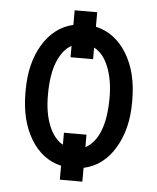

<svg xmlns="http://www.w3.org/2000/svg" viewBox="-49 -630 597 730"><g transform="rotate(5 249.5 -265.0)"><path d="M47.4 -269Q47.4 -373.5 90.6 -444.6Q133.8 -515.6 206.5 -532.7V-588.4H292.5V-533.2Q366.7 -516.1 410.6 -444.8Q454.6 -373.5 454.6 -266.1V-258.3Q454.6 -155.8 410.9 -83.3Q367.2 -10.7 292.5 5.4V58.1H206.5V4.9Q133.3 -12.2 90.3 -83.5Q47.4 -154.8 47.4 -260.3ZM292.5 -73.7Q328.6 -92.3 348.1 -141.4Q367.7 -190.4 367.7 -269Q367.7 -335.9 347.9 -385.7Q328.1 -435.5 292.5 -453.6V-409.2H206.5V-452.6Q172.9 -434.1 153.1 -386Q133.3 -337.9 133.3 -258.3Q133.3 -190.4 152.8 -142.3Q172.4 -94.2 206.5 -75.2V-121.1H292.5Z"/></g></svg>

Font: Roboto Condensed
Style: Regular
Weight: 400
Designer: Google
Version: Version 2.001047; 2015